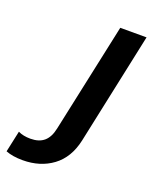

<svg xmlns="http://www.w3.org/2000/svg" viewBox="-310 -557 694 865"><g transform="rotate(20 36.5 -124.5)"><path d="M-176 218 -154 116Q-130 128 -95 128Q-54 128 -30 107.5Q-6 87 3 43L115 -480H241L127 56Q108 143 48.5 187Q-11 231 -95 231Q-143 231 -176 218Z"/></g></svg>

Font: Prompt Medium
Style: Italic
Weight: 500
Italic angle: -12°
Designer: Katatrad Team
Foundry: CadsonDemak
Version: Version 1.001